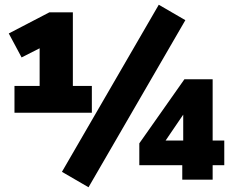

<svg xmlns="http://www.w3.org/2000/svg" viewBox="-20 -757 974 809"><path d="M41 -282V-395H147V-582H203L71 -515L17 -616L188 -705H287V-395H367V-282ZM353 32 241 -33 649 -737 761 -672ZM748 0V-61H567V-153L757 -423H876V-165H925V-61H876V0ZM752 -165V-293H765L669 -152V-165Z"/></svg>

Font: Nunito Sans 12pt Black
Style: Regular
Weight: 900
Designer: Vernon Adams
Foundry: Vernon Adams
Version: Version 3.101;gftools[0.9.27]